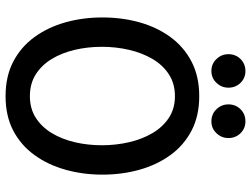

<svg xmlns="http://www.w3.org/2000/svg" viewBox="-126 -772 902 690"><g transform="rotate(90 325.0 -427.0)"><path d="M325.6 4Q254.6 4 201.5 -23.6Q148.5 -51.3 113.1 -100Q77.8 -148.6 60.2 -211.4Q42.7 -274.2 42.7 -344Q42.7 -414.4 60.2 -477.2Q77.8 -540 113.1 -588.4Q148.5 -636.8 201.5 -664.4Q254.6 -692 325.6 -692Q396.6 -692 449.4 -664.4Q502.2 -636.8 537.3 -588.4Q572.4 -540 590 -477.2Q607.6 -414.4 607.6 -344Q607.6 -274.2 590 -211.4Q572.4 -148.6 537.3 -100Q502.2 -51.3 449.4 -23.6Q396.6 4 325.6 4ZM325.6 -83.4Q370.1 -83.4 403.2 -104.5Q436.2 -125.6 458.1 -161.7Q480 -197.8 491 -244.4Q502 -291 502 -342Q502 -393 491 -440.2Q480 -487.3 458.1 -524.4Q436.2 -561.4 403.2 -583Q370.1 -604.7 325.6 -604.7Q280.6 -604.7 247.3 -583Q214 -561.4 192.1 -524.4Q170.2 -487.3 159.2 -440.2Q148.2 -393 148.2 -342Q148.2 -291 159.2 -244.4Q170.2 -197.8 192.1 -161.7Q214 -125.6 247.3 -104.5Q280.6 -83.4 325.6 -83.4ZM416.3 -735.7Q389.8 -735.7 372.5 -754Q355.1 -772.2 355.1 -796.9Q355.1 -822.5 372.5 -840.3Q389.8 -858 416.3 -858Q441.5 -858 458.8 -840.3Q476.1 -822.5 476.1 -796.9Q476.1 -772.2 458.8 -754Q441.5 -735.7 416.3 -735.7ZM235.4 -735.7Q209.3 -735.7 192 -754Q174.7 -772.2 174.7 -796.9Q174.7 -822.5 192 -840.3Q209.3 -858 235.4 -858Q260.5 -858 277.8 -840.3Q295.1 -822.5 295.1 -796.9Q295.1 -772.2 277.8 -754Q260.5 -735.7 235.4 -735.7Z"/></g></svg>

Font: Kreon Light
Style: Regular
Weight: 300
Designer: Julia Petretta
Foundry: Julia Petretta and Eli Heuer
Version: Version 2.002